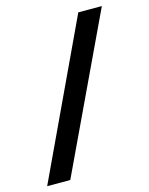

<svg xmlns="http://www.w3.org/2000/svg" viewBox="-138 -700 619 796"><g transform="rotate(-15 171.0 -301.5)"><path d="M377 -632.8 64 29.8H-35.2L275.9 -632.8Z"/></g></svg>

Font: Tajawal
Style: Bold
Weight: 700
Designer: Boutros Fonts
Foundry: Created by Boutros International 2017
Version: Version 1.700